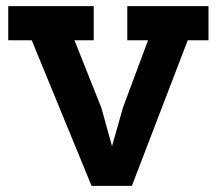

<svg xmlns="http://www.w3.org/2000/svg" viewBox="-20 -609 710 629"><path d="M7 -589H287V-477H224L312 -256L347 -130L383 -257L465 -477H397V-589H663V-477H595L412 0H280L84 -477H7Z"/></svg>

Font: Podkova ExtraBold
Style: Regular
Weight: 800
Designer: Ilya Yudin
Foundry: Cyreal (www.cyreal.org)
Version: Version 2.103